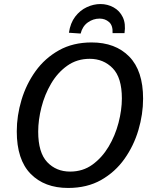

<svg xmlns="http://www.w3.org/2000/svg" viewBox="-20 -920 763 950"><path d="M317 10Q200 10 131.5 -60Q63 -130 63 -270Q63 -348 86.5 -426Q110 -504 156 -568Q202 -632 271.5 -671Q341 -710 433 -710Q551 -710 619.5 -640Q688 -570 688 -432Q688 -355 665 -277Q642 -199 596 -134Q550 -69 480.5 -29.5Q411 10 317 10ZM327 -71Q390 -71 437.5 -105.5Q485 -140 517.5 -194.5Q550 -249 566.5 -312.5Q583 -376 583 -433Q583 -536 537.5 -582.5Q492 -629 424 -629Q361 -629 313 -595Q265 -561 233 -506.5Q201 -452 185 -389Q169 -326 169 -269Q169 -165 213.5 -118Q258 -71 327 -71ZM477 -900Q512 -900 542 -883.5Q572 -867 587.5 -835Q603 -803 596 -756H537Q539 -794 519.5 -811Q500 -828 473 -828Q441 -828 414.5 -809Q388 -790 379 -754L321 -758Q328 -806 352 -837.5Q376 -869 409.5 -884.5Q443 -900 477 -900Z"/></svg>

Font: Bitter Medium
Style: Italic
Weight: 500
Italic angle: -9°
Designer: Sol Matas, and Bitter project Authors
Foundry: Sol Matas
Version: Version 2.001